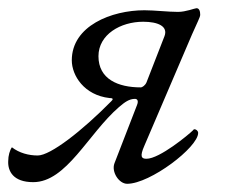

<svg xmlns="http://www.w3.org/2000/svg" viewBox="-60 -434 560 468"><path d="M250 14C306 14 423 -75 423 -110C423 -115 418 -119 414 -119C412 -119 411 -117 410 -116C400 -106 329 -47 297 -47C285 -47 280 -52 292 -79L408 -350C421 -380 428 -392 428 -398C428 -406 426 -414 419 -414C415 -414 393 -405 374 -405C350 -405 317 -409 292 -409C212 -409 115 -371 115 -287C115 -250 145 -202 207 -195C218 -195 215 -191 211 -187C140 -115 63 -55 32 -55C10 -55 -13 -61 -31 -75C-36 -68 -40 -55 -40 -41C-41 -17 -28 10 21 10C102 10 155 -108 230 -173C244 -185 255 -193 269 -193C275 -193 278 -188 274 -178L219 -36C211 -15 230 14 250 14ZM283 -221C228 -221 180 -241 180 -297C180 -350 234 -381 289 -381C325 -381 350 -370 341 -346L297 -233C294 -226 287 -221 283 -221Z"/></svg>

Font: EB Garamond
Style: Italic
Weight: 400
Italic angle: -17.2°
Designer: Georg Duffner and Octavio Pardo
Foundry: Georg Duffner
Version: Version 1.000;PS 001.000;hotconv 1.0.88;makeotf.lib2.5.64775